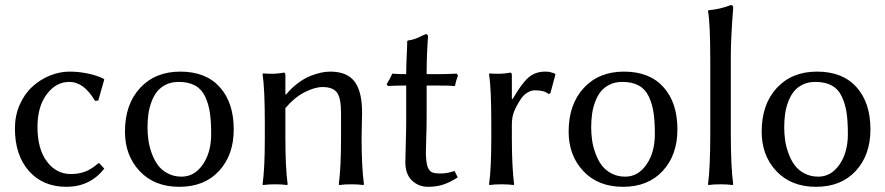

<svg xmlns="http://www.w3.org/2000/svg" viewBox="-20 -718 3449 748"><path d="M250 -398.9Q198.2 -398.9 162.1 -350.8Q126 -302.7 126 -223.1Q126 -137.7 162.6 -88.9Q199.2 -40 255.9 -40Q286.1 -40 311 -49.1Q335.9 -58.1 362.8 -82H367.2L386.2 -61Q330.6 9.8 238.8 9.8Q147 9.8 92.5 -52Q38.1 -113.8 38.1 -217.8Q38.1 -267.1 56.6 -309.6Q75.2 -352.1 105.5 -379.9Q135.7 -407.7 173.8 -423.3Q211.9 -439 251 -439Q287.6 -439 324 -431.2Q360.4 -423.3 383.8 -411.1L386.2 -408.2L362.8 -326.2L350.1 -325.2Q307.1 -398.9 250 -398.9Z M466.8 -205.1Q466.8 -311.5 525.6 -375.2Q584.5 -439 682.6 -439Q782.2 -439 836.4 -378.4Q890.6 -317.9 890.6 -213.9Q890.6 -114.3 833.5 -52.2Q776.4 9.8 678.7 9.8Q581.5 9.8 524.2 -51.3Q466.8 -112.3 466.8 -205.1ZM675.8 -398.9Q648.4 -398.9 627.2 -388.7Q606 -378.4 592.5 -361.8Q579.1 -345.2 570.3 -321.8Q561.5 -298.3 558.1 -273.9Q554.7 -249.5 554.7 -222.2Q554.7 -196.8 558.1 -172.4Q561.5 -147.9 571 -121.3Q580.6 -94.7 595 -75Q609.4 -55.2 633.3 -42.5Q657.2 -29.8 687.5 -29.8Q737.3 -29.8 770 -76.9Q802.7 -124 802.7 -195.8Q802.7 -245.1 797.6 -279.3Q792.5 -313.5 779.1 -342Q765.6 -370.6 740 -384.8Q714.4 -398.9 675.8 -398.9Z M1388.7 -180.2Q1388.7 -67.9 1397.9 0L1395.5 2.9Q1377 0 1348.6 0Q1320.3 0 1301.8 2.9L1299.8 0Q1308.6 -64.5 1308.6 -180.2V-277.8Q1308.6 -336.9 1292.5 -357.9Q1276.4 -378.9 1236.8 -378.9Q1206.1 -378.9 1166.5 -358.6Q1127 -338.4 1091.8 -296.9V-180.2Q1091.8 -64.5 1100.6 0L1098.6 2.9Q1080.1 0 1051.8 0Q1023.4 0 1004.9 2.9L1002.9 0Q1011.7 -61 1011.7 -180.2V-234.9Q1011.7 -373.5 1002.9 -429.2L1004.9 -432.1Q1047.4 -427.7 1085.9 -435.1Q1091.8 -435.1 1091.8 -424.8V-352.1L1093.8 -349.1Q1116.2 -376 1141.6 -394.8Q1167 -413.6 1190.4 -422.6Q1213.9 -431.6 1231.9 -435.3Q1250 -439 1266.6 -439Q1332.5 -439 1361.6 -399.9Q1390.6 -360.8 1390.6 -280.8Q1390.6 -264.6 1389.6 -230.5Q1388.7 -196.3 1388.7 -180.2Z M1562.5 -429.2Q1562.5 -460.9 1564.5 -500.5Q1566.4 -540 1566.4 -557.1L1568.4 -560.1Q1583 -562 1594 -565.7Q1605 -569.3 1617.9 -575.7Q1630.9 -582 1638.2 -585Q1647.5 -585 1647.5 -575.2Q1642.1 -504.4 1642.1 -429.2H1689.5Q1699.7 -429.2 1712.6 -429.4Q1725.6 -429.7 1739.5 -430.4Q1753.4 -431.2 1759.3 -431.2L1764.2 -423.8Q1756.3 -404.3 1752.4 -382.8Q1734.9 -384.8 1680.2 -384.8H1642.1V-258.8Q1642.1 -225.1 1640.6 -181.2Q1639.2 -137.2 1639.2 -126Q1639.2 -85 1646.7 -65.9Q1654.3 -46.9 1672.4 -43.9Q1710.9 -38.1 1751 -51.8L1763.2 -26.9Q1731.9 -6.8 1705.6 1.5Q1679.2 9.8 1647.5 9.8Q1610.4 9.8 1584.7 -15.1Q1559.1 -40 1559.1 -85.9Q1559.1 -97.2 1560.8 -155.8Q1562.5 -214.4 1562.5 -248V-384.8Q1514.2 -384.8 1491.2 -382.8L1486.3 -390.1Q1499.5 -410.6 1508.3 -431.2Q1524.4 -429.2 1562.5 -429.2Z M1974.1 -334 1977.1 -332Q2011.7 -392.1 2038.3 -415.5Q2064.9 -439 2104 -439Q2110.8 -439 2115.5 -438.5Q2120.1 -438 2122.1 -437.5Q2124 -437 2130.1 -435.1Q2136.2 -433.1 2140.1 -432.1L2144 -428.2L2124 -354L2116.2 -352.1Q2101.1 -366.2 2064 -366.2Q2049.3 -366.2 2034.2 -356.9Q2019 -347.7 2008.3 -331.1Q1990.2 -302.7 1982.2 -282Q1974.1 -261.2 1974.1 -231.9V-180.2Q1974.1 -68.4 1982.9 0L1981 2.9Q1962.4 0 1934.1 0Q1905.8 0 1887.2 2.9L1885.3 0Q1894 -60.5 1894 -180.2V-234.9Q1894 -373.5 1885.3 -429.2L1887.2 -432.1Q1929.7 -427.7 1968.3 -435.1Q1974.1 -435.1 1974.1 -424.8Z M2195.3 -205.1Q2195.3 -311.5 2254.2 -375.2Q2313 -439 2411.1 -439Q2510.7 -439 2564.9 -378.4Q2619.1 -317.9 2619.1 -213.9Q2619.1 -114.3 2562 -52.2Q2504.9 9.8 2407.2 9.8Q2310.1 9.8 2252.7 -51.3Q2195.3 -112.3 2195.3 -205.1ZM2404.3 -398.9Q2377 -398.9 2355.7 -388.7Q2334.5 -378.4 2321 -361.8Q2307.6 -345.2 2298.8 -321.8Q2290 -298.3 2286.6 -273.9Q2283.2 -249.5 2283.2 -222.2Q2283.2 -196.8 2286.6 -172.4Q2290 -147.9 2299.6 -121.3Q2309.1 -94.7 2323.5 -75Q2337.9 -55.2 2361.8 -42.5Q2385.7 -29.8 2416 -29.8Q2465.8 -29.8 2498.5 -76.9Q2531.2 -124 2531.2 -195.8Q2531.2 -245.1 2526.1 -279.3Q2521 -313.5 2507.6 -342Q2494.1 -370.6 2468.5 -384.8Q2442.9 -398.9 2404.3 -398.9Z M2747.1 -200.2V-481.9Q2747.1 -627 2738.3 -674.8L2740.2 -678.2Q2784.2 -681.6 2827.1 -698.2Q2836.4 -698.2 2836.4 -688Q2827.1 -567.4 2827.1 -500V-200.2Q2827.1 -67.9 2836.4 0L2834 2.9Q2815.4 0 2787.1 0Q2758.8 0 2740.2 2.9L2738.3 0Q2747.1 -64.5 2747.1 -200.2Z M2947.3 -205.1Q2947.3 -311.5 3006.1 -375.2Q3064.9 -439 3163.1 -439Q3262.7 -439 3316.9 -378.4Q3371.1 -317.9 3371.1 -213.9Q3371.1 -114.3 3314 -52.2Q3256.8 9.8 3159.2 9.8Q3062 9.8 3004.6 -51.3Q2947.3 -112.3 2947.3 -205.1ZM3156.2 -398.9Q3128.9 -398.9 3107.7 -388.7Q3086.4 -378.4 3073 -361.8Q3059.6 -345.2 3050.8 -321.8Q3042 -298.3 3038.6 -273.9Q3035.2 -249.5 3035.2 -222.2Q3035.2 -196.8 3038.6 -172.4Q3042 -147.9 3051.5 -121.3Q3061 -94.7 3075.4 -75Q3089.8 -55.2 3113.8 -42.5Q3137.7 -29.8 3168 -29.8Q3217.8 -29.8 3250.5 -76.9Q3283.2 -124 3283.2 -195.8Q3283.2 -245.1 3278.1 -279.3Q3272.9 -313.5 3259.5 -342Q3246.1 -370.6 3220.5 -384.8Q3194.8 -398.9 3156.2 -398.9Z"/></svg>

Font: Linux Biolinum G
Style: Regular
Weight: 400
Designer: Philipp H. Poll
Foundry: Philipp H. Poll
Version: Version 1.1.0 ; ttfautohint (v1.6)